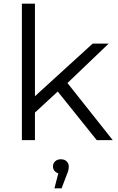

<svg xmlns="http://www.w3.org/2000/svg" viewBox="-20 -762 641 1044"><path d="M155 -136 157 -227 484 -525H571L340 -304L300 -270ZM99 0V-742H170V0ZM506 0 287 -273 333 -328 593 0ZM276 262 304 154 311 182Q292 182 280 171Q268 160 268 143Q268 126 280 115Q292 104 311 104Q331 104 342.5 115.5Q354 127 354 143Q354 153 351.5 164Q349 175 343 188L315 262Z"/></svg>

Font: MOST Montserrat
Style: Regular
Weight: 400
Designer: Julieta Ulanovsky
Foundry: Julieta Ulanovsky
Version: Version 8.000;March 11, 2024;FontCreator 15.0.0.2926 64-bit